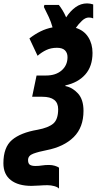

<svg xmlns="http://www.w3.org/2000/svg" viewBox="-83 -878 568 1129"><path d="M264 231Q256 222 236.5 216.5Q217 211 196 211Q175 211 148.5 213Q122 215 102 215Q24 215 -19.5 181Q-63 147 -63 82Q-63 -12 -12.5 -55Q38 -98 138 -115Q202 -127 230.5 -151.5Q259 -176 259 -236Q259 -309 166 -309H106L132 -434H188Q245 -434 279.5 -464Q314 -494 314 -542Q314 -567 299 -582Q284 -597 252 -597Q217 -597 189.5 -584Q162 -571 138 -550L90 -652Q122 -677 155.5 -693.5Q189 -710 226 -717Q217 -750 204 -777.5Q191 -805 175 -837L178 -849H263Q274 -835 285 -817Q296 -799 306 -776Q330 -813 361 -835.5Q392 -858 429 -858Q439 -858 447 -856.5Q455 -855 465 -852V-770Q454 -775 439 -775Q419 -775 398.5 -755.5Q378 -736 363 -714Q411 -699 436 -659.5Q461 -620 461 -567Q461 -488 418.5 -440Q376 -392 302 -376L301 -372Q343 -364 375.5 -328.5Q408 -293 408 -226Q408 -129 350.5 -72Q293 -15 191 5Q144 14 113 25.5Q82 37 82 63Q82 84 93 91Q104 98 126 98Q145 98 163.5 95Q182 92 205 92Q224 92 240 97Q256 102 264 108Z"/></svg>

Font: Noto Sans ExtraCondensed ExtraBold
Style: Italic
Weight: 800
Width: 2
Italic angle: -12°
Designer: Monotype Design Team
Foundry: Monotype Imaging Inc.
Version: Version 2.013; ttfautohint (v1.8.4.7-5d5b)